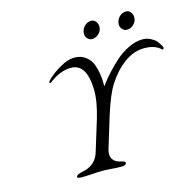

<svg xmlns="http://www.w3.org/2000/svg" viewBox="-117 -945 1087 1070"><g transform="rotate(-15 426.0 -409.5)"><path d="M501 -824Q516 -824 526.5 -811Q537 -798 537 -781Q537 -758 519.5 -741Q502 -724 480 -724Q465 -724 454 -736Q443 -748 443 -763Q443 -788 460 -806Q477 -824 501 -824ZM702 -824Q717 -824 727.5 -811Q738 -798 738 -781Q738 -758 721 -741Q704 -724 681 -724Q666 -724 655 -736Q644 -748 644 -763Q644 -788 661 -806Q678 -824 702 -824ZM749 -650Q775 -650 796 -639Q817 -628 826 -617.5Q835 -607 846 -589Q853 -576 852 -573Q851 -570 847.5 -567.5Q844 -565 842 -567Q809 -600 746 -600Q686 -600 631 -560Q576 -520 533 -453Q500 -402 464 -288L409 -108Q399 -74 411.5 -52.5Q424 -31 457 -24Q472 -21 478 -17Q484 -13 482 -6Q479 5 452 5Q426 5 395.5 2.5Q365 0 345 0Q322 0 285.5 2.5Q249 5 224 5Q211 5 205 2.5Q199 0 200 -6Q204 -18 237 -24Q313 -38 335 -108L390 -287Q419 -384 417 -452Q413 -600 323 -600Q261 -600 195 -549Q192 -547 189 -548.5Q186 -550 187 -553Q188 -560 205 -575Q228 -597 273 -623.5Q318 -650 356 -650Q395 -650 421.5 -629.5Q448 -609 458.5 -580Q469 -551 473 -522Q477 -493 477 -472V-452L492 -472Q508 -493 534.5 -522Q561 -551 593.5 -580Q626 -609 668 -629.5Q710 -650 749 -650Z"/></g></svg>

Font: EB Garamond 12
Style: Italic
Weight: 400
Italic angle: -17°
Version: Version 0.016; ttfautohint (v1.8.4)